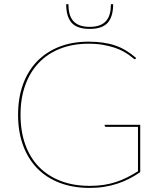

<svg xmlns="http://www.w3.org/2000/svg" viewBox="-20 -912 780 940"><path d="M666.5 -301V-69Q640.5 -51.5 613 -37.2Q585.5 -23 555.2 -13Q525 -3 491.2 2.5Q457.5 8 419.5 8Q337.5 8 272.5 -16.8Q207.5 -41.5 162.2 -88Q117 -134.5 92.8 -200.8Q68.5 -267 68.5 -350Q68.5 -432.5 92.5 -498.8Q116.5 -565 161.5 -611.5Q206.5 -658 270.2 -683Q334 -708 413.5 -708Q452.5 -708 485 -703.2Q517.5 -698.5 545.5 -688.8Q573.5 -679 598.2 -663.8Q623 -648.5 646.5 -628L644.5 -625Q643 -622 639.5 -622Q637 -622 630.8 -627.8Q624.5 -633.5 613 -641.8Q601.5 -650 584 -660Q566.5 -670 542 -678.2Q517.5 -686.5 485.8 -692.2Q454 -698 413.5 -698Q337.5 -698 276 -674.2Q214.5 -650.5 171 -605.5Q127.5 -560.5 104 -496Q80.5 -431.5 80.5 -350Q80.5 -269.5 103.5 -205Q126.5 -140.5 170.2 -95.5Q214 -50.5 277 -26.2Q340 -2 419.5 -2Q456.5 -2 487.8 -6.8Q519 -11.5 547.2 -20.8Q575.5 -30 602 -43.2Q628.5 -56.5 655.5 -73.5V-291H498.5Q496 -291 494.2 -292.8Q492.5 -294.5 492.5 -296V-301ZM419 -770.5Q357.5 -770.5 330.8 -800.5Q304 -830.5 304 -891.5H315Q315 -865 320.5 -844.5Q326 -824 338.2 -809.8Q350.5 -795.5 370.5 -788Q390.5 -780.5 419 -780.5Q447.5 -780.5 467.5 -788Q487.5 -795.5 499.8 -809.8Q512 -824 517.5 -844.5Q523 -865 523 -891.5H534Q534 -830.5 507.2 -800.5Q480.5 -770.5 419 -770.5Z"/></svg>

Font: Lato 2
Style: Regular
Weight: 100
Designer: Lukasz Dziedzic with Adam Twardoch and Botio Nikoltchev
Foundry: tyPoland Lukasz Dziedzic
Version: Version 2.015; 2015-08-06; http://www.latofonts.com/